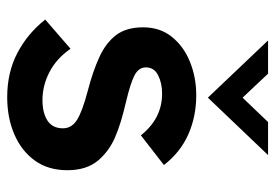

<svg xmlns="http://www.w3.org/2000/svg" viewBox="-133 -604 746 520"><g transform="rotate(90 240.0 -344.0)"><path d="M243 9.5Q176 9.5 123.2 -18.2Q70.5 -46 33 -93.5L112 -162Q139 -123.5 175.5 -104.8Q212 -86 251 -86Q285.5 -86 306.5 -99.5Q327.5 -113 327.5 -141.5Q327.5 -165 304.8 -179.5Q282 -194 225 -209Q173 -222.5 134.8 -240Q96.5 -257.5 75.2 -285.2Q54 -313 54 -358.5Q54 -404.5 79.8 -436.5Q105.5 -468.5 147.5 -485.5Q189.5 -502.5 238 -502.5Q295.5 -502.5 344 -481Q392.5 -459.5 427 -415L346.5 -352.5Q301 -410 233.5 -410Q205 -410 183.8 -399.2Q162.5 -388.5 162.5 -366Q162.5 -346.5 184.2 -335.2Q206 -324 257 -312Q315.5 -298.5 352.2 -282.5Q389 -266.5 414 -237.5Q441 -206 441 -153.5Q441 -101.5 414.8 -65.2Q388.5 -29 343.8 -9.8Q299 9.5 243 9.5ZM244.5 -534 89.5 -697H179.5L244.5 -628L310.5 -697H400Z"/></g></svg>

Font: Acari Sans Neue
Style: Bold
Weight: 700
Designer: Alfredo Marco Pradil (font), Cristiano Sobral (main changes)
Foundry: Hanken Design Co. (font), Cristiano Sobral (main changes)
Version: Version 2.459;March 19, 2022;FontCreator 14.0.0.2808 64-bit;